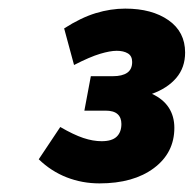

<svg xmlns="http://www.w3.org/2000/svg" viewBox="-20 -828 450 446"><path d="M211 -402Q171 -402 135 -416Q99 -430 70 -458L120 -533Q151 -515 173.5 -507.5Q196 -500 216 -500Q240 -500 251 -510.5Q262 -521 262 -540Q262 -555 253 -563Q244 -571 225 -571H176L191 -651H242Q264 -651 275.5 -659Q287 -667 287 -684Q287 -698 277 -704Q267 -710 251 -710Q236 -710 212.5 -703Q189 -696 152 -677L129 -762Q168 -787 202.5 -797.5Q237 -808 271 -808Q333 -808 371.5 -781Q410 -754 410 -706Q410 -671 389.5 -647Q369 -623 333 -610Q359 -598 372 -578Q385 -558 385 -531Q385 -473 337.5 -437.5Q290 -402 211 -402Z"/></svg>

Font: Gantari ExtraBold
Style: Italic
Weight: 800
Italic angle: -10°
Designer: Anugrah Pasau
Foundry: Lafontype
Version: Version 1.000